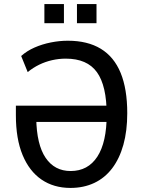

<svg xmlns="http://www.w3.org/2000/svg" viewBox="-20 -914 702 943"><path d="M326 9Q244 9 184 -32Q124 -73 91 -152.5Q58 -232 58 -348V-395H526V-315H140L158 -333Q160 -204 204 -139Q248 -74 327 -74Q412 -74 458 -144.5Q504 -215 504 -351Q504 -493 456 -559.5Q408 -626 303 -626Q269 -626 236 -618.5Q203 -611 173 -596.5Q143 -582 116 -560L84 -639Q112 -664 149.5 -680.5Q187 -697 229.5 -705.5Q272 -714 313 -714Q410 -714 475 -674.5Q540 -635 572.5 -556Q605 -477 605 -358Q605 -271 586 -203Q567 -135 531 -87.5Q495 -40 443 -15.5Q391 9 326 9ZM358 -800V-894H454V-800ZM198 -800V-894H294V-800Z"/></svg>

Font: Nunito Sans 10pt Condensed SemiBold
Style: Regular
Weight: 600
Width: 3
Designer: Vernon Adams
Foundry: Vernon Adams
Version: Version 3.101;gftools[0.9.27]